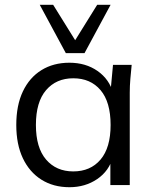

<svg xmlns="http://www.w3.org/2000/svg" viewBox="-20 -773 640 802"><path d="M270 9Q203 9 153 -22.5Q103 -54 75.5 -112Q48 -170 48 -251Q48 -333 75.5 -391Q103 -449 153 -480Q203 -511 270 -511Q338 -511 387.5 -476.5Q437 -442 453 -383H441L452 -502H530Q527 -473 524.5 -443.5Q522 -414 522 -386V0H441V-118H452Q436 -59 386 -25Q336 9 270 9ZM286 -57Q358 -57 400 -106.5Q442 -156 442 -251Q442 -347 400 -396.5Q358 -446 286 -446Q215 -446 172.5 -396.5Q130 -347 130 -251Q130 -156 172.5 -106.5Q215 -57 286 -57ZM255 -551 146 -753H202L294 -605L386 -753H442L333 -551Z"/></svg>

Font: Mulish ExtraLight
Style: Regular
Weight: 400
Version: Version 3.603